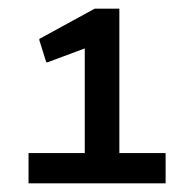

<svg xmlns="http://www.w3.org/2000/svg" viewBox="-20 -822 449 444"><path d="M363 -468V-398H46V-468H176V-710L90 -678H87L71 -729V-732L199 -802H256V-468Z"/></svg>

Font: Amiko
Style: Regular
Weight: 400
Designer: Pablo Impallari, Rodrigo Fuenzalida, Andres Torresi
Foundry: Impallari Type
Version: Version 1.001; ttfautohint (v1.3)